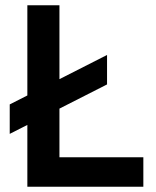

<svg xmlns="http://www.w3.org/2000/svg" viewBox="-20 -710 594 730"><path d="M17 -201V-313L387 -501V-389ZM140 0V-112H525V0ZM84 0V-690H206V0Z"/></svg>

Font: Radio Canada Big Medium
Style: Regular
Weight: 500
Designer: Étienne Aubert Bonn
Foundry: Coppers and Brasses
Version: Version 1.001